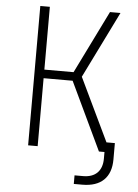

<svg xmlns="http://www.w3.org/2000/svg" viewBox="-60 -776 720 1002"><g transform="rotate(5 300.0 -275.0)"><path d="M110 0H160V-356H312L481 0H510V35C510 99 474 135 410 135H365V180H410C507 180 560 129 560 35V-51H516L358 -381L530 -730H475L313 -401H160V-730H110Z"/></g></svg>

Font: JetBrains Mono Thin
Style: Regular
Weight: 100
Monospace: yes
Designer: Philipp Nurullin, Konstantin Bulenkov
Foundry: JetBrains
Version: Version 2.305